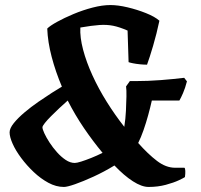

<svg xmlns="http://www.w3.org/2000/svg" viewBox="-20 -740 795 760"><path d="M233 0Q202 0 171.5 -16.5Q141 -33 113.5 -59Q86 -85 64 -114.5Q42 -144 30 -171Q18 -198 18 -216Q18 -232 34.5 -252.5Q51 -273 77 -295Q103 -317 132 -337Q161 -357 186 -373Q211 -389 225 -397Q200 -456 184.5 -515Q169 -574 167 -627Q178 -638 206 -653.5Q234 -669 271 -684.5Q308 -700 346.5 -710Q385 -720 417 -720Q447 -720 485 -711Q523 -702 558 -688Q593 -674 611 -658Q600 -606 586 -558.5Q572 -511 562 -484Q549 -484 534 -485.5Q519 -487 506.5 -489.5Q494 -492 489 -494L485 -619Q453 -633 428 -638Q403 -643 373.5 -641Q344 -639 298 -631Q296 -592 309 -543Q322 -494 346 -441.5Q370 -389 402.5 -337Q435 -285 472 -238Q477 -270 478.5 -301.5Q480 -333 480.5 -358.5Q481 -384 479 -398L494 -419H515Q566 -419 617 -423Q668 -427 709 -432L720 -418Q713 -391 704.5 -371.5Q696 -352 690 -342H581Q575 -315 566.5 -284Q558 -253 548 -224.5Q538 -196 527 -174Q566 -130 601.5 -103Q637 -76 673 -76Q682 -76 692 -76Q702 -76 710 -76Q713 -74 713.5 -63.5Q714 -53 712 -39Q708 -36 688 -26.5Q668 -17 636.5 -8.5Q605 0 568 0Q541 0 506 -22.5Q471 -45 433 -85Q392 -60 350.5 -41Q309 -22 277.5 -11Q246 0 233 0ZM276 -95Q284 -95 301.5 -100.5Q319 -106 341.5 -115Q364 -124 386 -135Q347 -182 312 -233.5Q277 -285 248 -342Q233 -329 215.5 -312.5Q198 -296 182.5 -280.5Q167 -265 157.5 -253Q148 -241 148 -236Q148 -229 155.5 -212.5Q163 -196 176 -176Q189 -156 205.5 -137.5Q222 -119 240 -107Q258 -95 276 -95Z"/></svg>

Font: Texturina Medium 12pt
Style: Bold Italic
Weight: 700
Italic angle: -11°
Version: Version 1.002